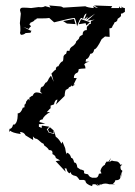

<svg xmlns="http://www.w3.org/2000/svg" viewBox="-20 -481 484 689"><path d="M14.2 -18.6Q23.4 -18.6 26.9 -33.7Q34.7 -33.7 34.7 -36.6Q40 -41 42.5 -55.2Q43.5 -64 43.5 -66.4V-74.2Q55.2 -74.2 62 -94.7Q67.9 -94.7 67.9 -97.2V-105.5Q72.8 -106.9 73.7 -116.2L81.5 -126.5L85.4 -120.6V-130.4Q94.2 -137.7 97.7 -137.7Q101.1 -149.4 111.8 -149.4Q115.2 -149.4 119.6 -148.4Q124 -146.5 131.8 -145.5L124.5 -151.4Q124.5 -169.9 132.3 -169.9Q135.7 -169.9 143.1 -184.1Q148.9 -184.1 155.3 -199.2Q161.6 -209 163.1 -209L172.9 -187.5L164.6 -216.8Q176.3 -230.5 180.2 -230.5Q180.2 -243.2 189.5 -243.2Q197.3 -259.3 205.1 -261.2Q207.5 -264.2 208 -278.8Q210.4 -285.2 217.3 -288.1Q217.3 -289.1 220.2 -298.8H229.5Q229.5 -309.1 241.7 -315.9Q253.4 -325.2 253.4 -332.5Q264.2 -341.3 264.2 -345.2Q264.2 -351.1 276.4 -356Q276.4 -373 291.5 -373V-380.9Q291.5 -387.2 297.9 -390.1Q297.9 -395 305.7 -395V-399.4Q305.7 -407.7 312 -407.7L319.8 -410.6L293 -406.7L321.3 -432.1L288.6 -409.7L295.4 -421.4L282.2 -411.1L290.5 -432.1Q282.7 -432.1 277.8 -411.1Q276.4 -416.5 272 -416.5Q266.6 -416.5 256.8 -386.7Q250.5 -416.5 247.1 -416.5Q235.4 -416.5 174.3 -400.9L156.7 -416.5Q147.9 -415 132.3 -415H111.8Q111.8 -411.1 104.5 -410.2Q104.5 -405.3 88.9 -399.4Q88.9 -395 84.5 -395L91.3 -386.7Q85 -381.8 83.5 -377L64 -384.3L89.4 -371.1H92.8L89.4 -363.3H85L71.8 -362.3Q65.9 -356.4 56.2 -356Q54.2 -356 51.8 -362.3Q53.2 -368.2 53.2 -376Q53.2 -385.7 51.3 -397.9L54.7 -432.1L51.8 -444.3Q51.8 -453.6 62.5 -453.6Q75.2 -453.6 91.8 -452.1L118.2 -455.6Q122.6 -455.1 126 -455.1Q137.2 -455.1 141.6 -459L161.6 -453.6L156.7 -461.4L197.3 -458Q200.2 -458 207.5 -453.6L286.1 -458.5Q295.4 -453.6 316.4 -452.1L314.5 -459.5L323.2 -454.1L332 -452.1L317.4 -461.4L382.8 -459L378.4 -452.1H406.7L410.2 -458.5L411.1 -452.1H417.5L413.6 -458.5Q421.4 -452.1 428.2 -452.1V-438Q425.8 -438 420.9 -433.6Q418 -432.1 414.1 -432.1V-423.8Q414.1 -421.9 401.9 -413.1Q401.9 -403.3 391.1 -400.9Q391.1 -398.4 383.3 -386.7Q383.3 -379.4 372.6 -379.4L373.5 -348.6L356.9 -350.1L344.7 -340.3Q326.7 -303.7 317.9 -303.7Q315.9 -288.1 304.2 -288.1Q297.4 -269 289.1 -269L287.1 -259.8H301.3Q285.6 -256.8 282.2 -249Q286.6 -244.1 286.6 -235.4Q267.1 -234.9 262.2 -232.4Q262.2 -220.2 253.4 -218.3Q245.1 -213.9 245.1 -201.2L255.4 -200.7L244.1 -177.7L249.5 -176.8Q240.7 -173.3 238.8 -170.9L237.3 -175.3L234.9 -170.9Q226.1 -168.5 225.6 -163.6L217.8 -159.2Q213.4 -159.2 211.9 -136.7L180.7 -106L186.5 -123.5Q176.8 -123.5 173.8 -106.4L161.6 -102.1V-92.3Q159.7 -92.3 147.9 -78.6L159.7 -79.1Q137.2 -65.9 132.3 -52.2Q121.6 -52.2 121.6 -43L142.6 -37.6L119.6 -35.2V-25.9Q123.5 -25.9 128.9 -21L130.4 -30.3L156.7 -26.4L147.9 -16.6Q153.8 -9.3 153.8 -5.9L174.3 0V-10.7L180.2 9.8Q190.9 16.1 200.7 34.7L204.1 26.9L213.9 50.8Q215.3 62 218.8 73.2L220.2 66.9Q231.4 69.8 235.4 85.4Q242.7 85.4 246.1 102.1Q255.9 102.1 257.3 119.6L268.1 127Q272.9 127 281.7 131.8V139.6Q281.7 142.6 295.9 144.5Q301.3 155.3 308.6 155.3V156.7H324.2Q332 156.7 335 142.6L344.2 141.1L340.3 132.3Q344.2 116.2 356.4 110.4Q356.4 106.4 361.3 100.6V99.1H369.1L378.4 85.9L372.1 100.6L381.3 95.2Q385.7 97.2 397.9 98.1Q406.2 98.6 412.1 110.4L418.9 108.9L412.1 116.2Q412.1 130.4 418.5 130.4V136.2Q415 136.2 415 153.3L412.1 144.5V153.8Q412.1 166 393.6 166Q393.6 172.4 384.8 178.2L393.6 180.2H372.1Q364.3 177.7 357.9 177.7Q350.1 177.7 342.3 181.6Q340.3 180.7 339.4 180.7Q336.4 180.7 335.9 185.5L325.7 178.2L333 187.5L322.3 180.2H313.5Q311.5 180.2 310.5 187Q286.6 179.7 286.6 167.5L280.3 164.6H265.1Q255.9 150.4 251 150.4Q233.9 147.5 233.9 136.2L229.5 141.1Q220.2 136.2 218.8 124L211.9 122.6L215.8 135.7L179.7 97.2L195.8 94.7L180.2 85.9Q180.2 77.6 168 71.8Q168.5 69.3 168.5 67.4Q168.5 57.6 157.7 57.6H155.3Q154.3 51.8 138.2 40.5Q137.2 32.7 130.9 32.7Q113.8 17.1 110.8 17.1Q104.5 17.1 98.1 8.3L99.1 21.5L71.8 4.9Q65.9 -7.3 51.8 -7.3L54.2 0Q23.4 -4.4 17.6 -11.7L12.7 -7.8ZM245.6 -413.1 251 -394.5 220.2 -396.5 206.5 -405.3ZM302.7 -401.4 290 -389.6 287.1 -397.9 262.2 -394 271 -412.1ZM172.4 -13.2V-2.4L156.2 -7.3L151.9 -16.6L159.2 -24.4Z"/></svg>

Font: Truetypewriter PolyglOTT
Style: Regular
Weight: 400
Designer: Sergey Beatoff a.k.a. Sam_T
Version: Version 3.76